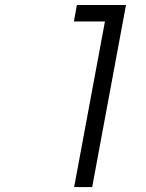

<svg xmlns="http://www.w3.org/2000/svg" viewBox="-20 -759 594 779"><path d="M280.8 0 405.8 -671.9H279.8L292 -738.8H491.2L354 0Z"/></svg>

Font: Involve
Style: Italic
Weight: 400
Italic angle: -10.5°
Designer: Stefan Peev
Foundry: Context Ltd.
Version: Version 1.001